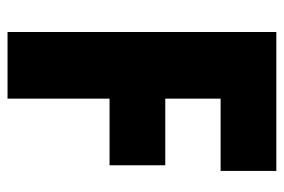

<svg xmlns="http://www.w3.org/2000/svg" viewBox="-142 -612 754 510"><g transform="rotate(90 235.0 -357.0)"><path d="M242 0H65V-714H434V-566H242V-419H419V-271H242Z"/></g></svg>

Font: Noto Sans Bengali Condensed Black
Style: Regular
Weight: 900
Width: 3
Designer: Joana Ranito - Universal Thirst; Jelle Bosma - Monotype Design Team
Foundry: Universal Thirst ehf.
Version: Version 3.000; ttfautohint (v1.8.4.7-5d5b)